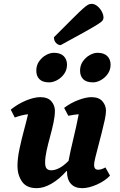

<svg xmlns="http://www.w3.org/2000/svg" viewBox="-20 -968 625 1000"><path d="M171 12Q118 12 94.5 -22.5Q71 -57 71 -103Q71 -143 81.5 -192.5Q92 -242 105 -290Q118 -338 126 -373Q92 -369 57 -356L36 -397Q73 -427 115.5 -444.5Q158 -462 190 -462Q229 -462 247.5 -440.5Q266 -419 266 -391Q266 -364 258.5 -328.5Q251 -293 240.5 -255Q230 -217 222.5 -182.5Q215 -148 215 -122Q215 -98 223.5 -89.5Q232 -81 247 -81Q266 -81 288.5 -92.5Q311 -104 337 -130Q346 -179 362 -245Q378 -311 390 -373Q365 -371 336 -365L314 -406Q348 -432 388 -447Q428 -462 456 -462Q495 -462 513.5 -440.5Q532 -419 532 -391Q532 -373 525.5 -343Q519 -313 510 -277.5Q501 -242 492 -208Q483 -174 476.5 -147.5Q470 -121 470 -109Q470 -84 491 -84Q508 -84 529 -96L553 -53Q526 -25 484 -6.5Q442 12 408 12Q370 12 349.5 -10.5Q329 -33 329 -73Q329 -75 329 -77H326Q289 -35 248.5 -11.5Q208 12 171 12ZM464 -539Q430 -539 413.5 -555.5Q397 -572 397 -600Q397 -628 412 -649Q427 -670 448 -681.5Q469 -693 488 -693Q521 -693 538.5 -676Q556 -659 556 -631Q556 -604 541 -583Q526 -562 505 -550.5Q484 -539 464 -539ZM236 -539Q202 -539 185.5 -555.5Q169 -572 169 -600Q169 -628 184 -649Q199 -670 220 -681.5Q241 -693 261 -693Q294 -693 311.5 -676Q329 -659 329 -631Q329 -604 314 -583Q299 -562 277.5 -550.5Q256 -539 236 -539ZM296 -733Q283 -733 272 -744Q261 -755 261 -774Q323 -836 358.5 -871.5Q394 -907 412 -923Q430 -939 439 -943.5Q448 -948 457 -948Q472 -948 486 -937Q500 -926 509.5 -909Q519 -892 519 -876Q519 -868 514 -861Q509 -854 488.5 -841Q468 -828 422.5 -802.5Q377 -777 296 -733Z"/></svg>

Font: Petrona ExtraBold
Style: Italic
Weight: 800
Italic angle: -9°
Designer: Ringo R. Seeber
Foundry: Ringo R. Seeber
Version: Version 2.001; ttfautohint (v1.8.3)